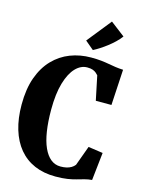

<svg xmlns="http://www.w3.org/2000/svg" viewBox="-145 -1084 889 1180"><g transform="rotate(15 299.5 -494.0)"><path d="M326.5 11Q251.5 11 193 -14.2Q134.5 -39.5 94.2 -88Q54 -136.5 33 -205.8Q12 -275 12 -363Q12 -462.5 38.2 -535.5Q64.5 -608.5 111 -656.8Q157.5 -705 219 -728.8Q280.5 -752.5 351 -752.5Q387.5 -752.5 415.2 -749.5Q443 -746.5 465.5 -742.2Q488 -738 510.2 -734.8Q532.5 -731.5 559 -730.5L546 -503H446.5L414.5 -656.5Q409 -663 400.5 -670.2Q392 -677.5 378.8 -682.5Q365.5 -687.5 343.5 -687.5Q303 -687.5 269.5 -652.8Q236 -618 215.8 -549.8Q195.5 -481.5 195.5 -379Q195.5 -303 204.8 -243Q214 -183 232.8 -141.5Q251.5 -100 278.5 -78.2Q305.5 -56.5 340.5 -56.5Q361 -56.5 378 -60.2Q395 -64 408.2 -71.8Q421.5 -79.5 431 -91.5L477 -217.5L570 -204L550.5 -27Q526 -25 504 -19Q482 -13 458 -6Q434 1 402.5 6Q371 11 326.5 11ZM348 -799.5 293.5 -845.5 416.5 -999 508.5 -928.5Q493 -907.5 473.2 -888.8Q453.5 -870 432 -853.5Q410.5 -837 389.2 -823.2Q368 -809.5 348.5 -799.5Z"/></g></svg>

Font: Merriweather 24pt SemiCondensed Black
Style: Regular
Weight: 900
Width: 4
Designer: Eben Sorkin
Foundry: Eben Sorkin
Version: Version 2.100